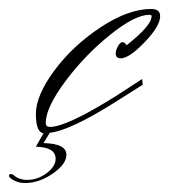

<svg xmlns="http://www.w3.org/2000/svg" viewBox="-80 -295 377 428"><path d="M68 50Q68 71 37.5 92Q7 113 -24 113Q-44 113 -58 101Q-60 99 -60 97Q-60 93 -56 93Q-52 93 -50 95Q-38 106 -19 106Q4 106 24 91Q44 76 44 59Q44 33 0 32L17 2Q0 0 0 -41Q0 -82 41 -137.5Q82 -193 144 -234Q206 -275 257 -275Q277 -275 277 -259Q277 -237 242.5 -201Q208 -165 189 -165Q178 -165 178 -176Q178 -183 183 -192Q188 -201 193 -201Q195 -201 197.5 -199.5Q200 -198 201 -196L202 -194Q258 -238 258 -259Q258 -262 253 -262Q221 -262 165 -217Q109 -172 65.5 -113.5Q22 -55 22 -21Q22 -12 31 -12Q68 -12 177 -80L237 -119L238 -106Q213 -90 181 -70Q77 -4 31 1L17 24Q68 25 68 50Z"/></svg>

Font: Herr Von Muellerhoff
Style: Regular
Weight: 400
Designer: Alejandro Paul
Foundry: Alejandro Paul
Version: Version 1.000